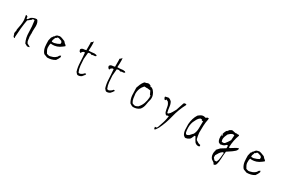

<svg xmlns="http://www.w3.org/2000/svg" viewBox="97 -1693 4327 2933"><g transform="rotate(30 2260.5 -226.0)"><path d="M324.7 -376Q320.3 -406.7 302.2 -433.1L288.6 -442.9Q262.2 -442.4 239.7 -434.6Q216.8 -426.3 195.3 -412.6L165 -371.6H161.1H145V-403.3L121.6 -417L110.8 -415.5L123.5 -337.4Q124 -327.1 124 -317.4Q124 -307.6 123.5 -298.1Q123 -288.6 122.6 -278.8Q120.6 -259.8 117.7 -240.7Q109.9 -195.8 101.1 -151.9L104 -141.1L95.2 -94.2V-77.6H99.1L112.3 -33.2L123.5 -29.8V-21.5L128.4 -19L137.2 -24.4L134.3 -41.5Q138.2 -119.6 146 -197Q153.8 -274.4 168 -351.6L226.1 -397V-405.3L248.5 -415L265.1 -410.2Q281.7 -309.1 281.7 -208.5Q281.7 -111.3 319.8 -32.7L364.7 -7.8L401.9 -13.2V-22.9L350.6 -49.8Q332.5 -74.7 331.1 -104.5Q329.6 -131.8 323.7 -156.7L325.7 -171.9L323.7 -189.5L325.7 -207.5L323.7 -252.9L325.7 -306.6Q327.6 -323.2 327.6 -340.6Q327.6 -357.9 324.7 -376Z M842.8 -98.1H836.9L834 -91.3Q811 -73.7 789.6 -65.9Q768.6 -58.6 745.6 -53.2Q736.3 -51.3 728 -51.3Q719.7 -51.3 710.7 -54.4Q701.7 -57.6 685.5 -62Q672.4 -83.5 662.4 -103Q652.3 -122.6 648.9 -145V-184.1Q648.9 -204.6 656.2 -221.7L658.7 -227.1L673.8 -224.1Q681.6 -223.6 693.6 -223.6Q705.6 -223.6 724.4 -226.1Q743.2 -228.5 763.2 -235.4Q804.2 -249.5 840.3 -278.3L871.1 -302.2L865.7 -318.8L844.7 -333.5L817.9 -362.8Q794.4 -371.6 772 -380.9Q749.5 -390.1 724.1 -393.1L682.1 -382.8L664.6 -369.6L647.5 -345.7L638.2 -341.8L623.5 -314H619.1H617.2L602.1 -251Q602.1 -243.2 602.1 -235.8Q602.1 -187.5 606.9 -143.6Q612.3 -93.8 641.6 -49.8L656.2 -35.6L715.3 -13.2Q753.4 -13.2 788.8 -22.2Q824.2 -31.2 853 -50.3Q866.2 -68.8 875.7 -85Q885.3 -101.1 892.6 -121.6L887.7 -145.5L876 -139.2L863.8 -130.9L855.5 -117.2ZM694.3 -258.3H657.2L655.8 -264.2Q654.8 -270 654.8 -274.9Q654.8 -290 662.1 -303.5Q669.4 -316.9 671.4 -331.1L672.4 -337.4H683.1L704.6 -360.8H708Q725.1 -360.8 741.7 -354Q756.3 -347.7 775.9 -342.3L790.5 -320.3L788.1 -294.9L747.1 -274.4Z M1327.6 -40.5V-49.3H1334.5L1336.4 -55.2L1344.2 -61L1346.7 -72.8H1352.5L1357.9 -84.5V-94.2H1342.3L1341.3 -99.6Q1312.5 -62 1272.9 -49.8L1271 -49.3L1246.6 -54.2L1245.1 -57.6Q1224.1 -105.5 1218.8 -162.4Q1213.4 -219.2 1211.4 -273.4L1221.7 -389.6L1254.9 -397.5Q1264.6 -393.1 1272.5 -392.1Q1280.3 -391.1 1287.6 -386.2L1293 -392.1Q1313.5 -397 1332.5 -397Q1345.7 -397 1357.4 -410.2L1355 -418L1337.4 -428.2L1331.1 -424.8L1314 -429.2L1252.4 -422.4H1212.9L1216.3 -491.2V-546.9Q1216.3 -566.9 1210 -583.5L1206.1 -581.1L1201.7 -568.8L1176.8 -549.3L1179.2 -527.8V-410.2Q1161.6 -405.8 1152.8 -404.8Q1138.2 -402.3 1127 -401.9Q1108.4 -400.9 1093.3 -381.8L1089.8 -373L1092.8 -355H1096.7L1099.6 -339.4H1104.5Q1109.4 -339.4 1112.3 -336.4Q1115.2 -333.5 1116.2 -330.1L1121.6 -329.1L1124.5 -330.1L1134.8 -352.5L1158.7 -368.7H1178.7Q1187 -282.7 1189.9 -198.7Q1192.9 -116.2 1214.4 -49.3Q1230.5 -29.3 1237.3 -22.5Q1245.6 -14.2 1257.8 -13.2Q1278.8 -13.2 1295.2 -19.8Q1311.5 -26.4 1327.6 -40.5Z M1833.5 -40.5V-49.3H1840.3L1842.3 -55.2L1850.1 -61L1852.5 -72.8H1858.4L1863.8 -84.5V-94.2H1848.1L1847.2 -99.6Q1818.4 -62 1778.8 -49.8L1776.9 -49.3L1752.4 -54.2L1751 -57.6Q1730 -105.5 1724.6 -162.4Q1719.2 -219.2 1717.3 -273.4L1727.5 -389.6L1760.7 -397.5Q1770.5 -393.1 1778.3 -392.1Q1786.1 -391.1 1793.5 -386.2L1798.8 -392.1Q1819.3 -397 1838.4 -397Q1851.6 -397 1863.3 -410.2L1860.8 -418L1843.3 -428.2L1836.9 -424.8L1819.8 -429.2L1758.3 -422.4H1718.8L1722.2 -491.2V-546.9Q1722.2 -566.9 1715.8 -583.5L1711.9 -581.1L1707.5 -568.8L1682.6 -549.3L1685.1 -527.8V-410.2Q1667.5 -405.8 1658.7 -404.8Q1644 -402.3 1632.8 -401.9Q1614.3 -400.9 1599.1 -381.8L1595.7 -373L1598.6 -355H1602.5L1605.5 -339.4H1610.4Q1615.2 -339.4 1618.2 -336.4Q1621.1 -333.5 1622.1 -330.1L1627.4 -329.1L1630.4 -330.1L1640.6 -352.5L1664.6 -368.7H1684.6Q1692.9 -282.7 1695.8 -198.7Q1698.7 -116.2 1720.2 -49.3Q1736.3 -29.3 1743.2 -22.5Q1751.5 -14.2 1763.7 -13.2Q1784.7 -13.2 1801 -19.8Q1817.4 -26.4 1833.5 -40.5Z M2408.2 -274.9Q2408.2 -300.8 2399.9 -325.2Q2387.2 -362.3 2359.9 -393.1Q2348.6 -403.3 2336.9 -411.1Q2328.1 -417 2317.9 -417Q2314.9 -417 2304.2 -415.5V-428.7L2270.5 -444.3Q2264.2 -444.8 2258.8 -444.8Q2246.1 -444.8 2236.3 -439.9Q2219.7 -430.7 2197.3 -430.2L2185.1 -418.9Q2162.6 -390.6 2150.1 -360.4Q2137.7 -330.1 2126.5 -298.3Q2126.5 -287.6 2126.5 -276.4Q2126.5 -218.8 2130.4 -163.1Q2135.3 -98.6 2168.5 -43.5Q2184.1 -33.2 2197.8 -25.1Q2211.4 -17.1 2228 -14.2Q2263.7 -14.2 2292.5 -23.9Q2321.3 -33.7 2345.2 -54.7Q2377 -95.2 2384.5 -147Q2392.1 -198.7 2405.8 -247.6Q2408.2 -261.7 2408.2 -274.9ZM2159.7 -211.9Q2159.7 -281.2 2195.3 -336.9Q2207 -355 2222.2 -371.1L2225.1 -374.5L2237.3 -371.1L2249 -374L2259.8 -370.6L2272 -373.5L2333 -366.2L2364.7 -299.3H2378.9L2373 -278.8L2376.5 -268.6Q2372.6 -210.4 2354.5 -159.7Q2336.4 -108.4 2295.4 -64.5L2262.2 -48.8Q2252 -46.4 2243.4 -46.4Q2234.9 -46.4 2227.5 -48.8Q2214.4 -52.7 2197.3 -60.5L2195.8 -62.5Q2174.8 -95.2 2169.7 -133.1Q2164.6 -170.9 2159.7 -211.4Z M2678.2 113.3V118.7L2700.2 108.4L2731.9 60.1Q2790 -57.6 2821.5 -190.7Q2853 -323.7 2917.5 -445.3Q2917 -453.1 2914.6 -457.5Q2913.1 -459 2911.6 -460.9L2879.4 -456.1L2870.6 -446.3L2825.2 -310.5Q2809.1 -284.7 2792.5 -252.9Q2775.4 -219.7 2746.6 -198.2L2744.6 -196.8H2729.5L2728 -202.1Q2716.3 -247.6 2711.4 -296.4Q2707 -342.8 2684.6 -379.9Q2662.6 -399.4 2647.5 -405.8Q2639.2 -408.7 2629.9 -410.6L2577.1 -398.9L2572.8 -389.2L2585.9 -357.9L2597.2 -353H2608.4L2613.3 -370.6L2646 -355.5L2647 -354.5Q2675.8 -322.8 2682.6 -278.3Q2689 -237.3 2700.2 -196.8Q2706.5 -180.7 2719.2 -168Q2726.1 -161.6 2732.9 -157.2L2758.3 -166.5H2759.8H2773.9Q2767.6 -118.7 2758.3 -81.1Q2753.4 -62 2747.6 -43.9Q2730.5 11.2 2710 66.9H2704.6L2701.7 76.2L2670.4 79.1Z M3327.6 -64.5V-69.8L3320.8 -73.2Q3314.9 -99.1 3309.6 -126.2Q3304.2 -153.3 3302.2 -181.2V-181.6Q3302.2 -244.1 3304.7 -304.4Q3307.1 -364.7 3319.8 -421.9V-439Q3319.8 -442.9 3318.4 -445.8L3305.7 -443.4L3300.8 -445.8L3294.9 -440.9L3272.9 -426.8L3245.6 -433.1Q3239.3 -434.1 3232.9 -434.1Q3211.4 -434.1 3193.4 -424.3Q3169.4 -411.1 3147.9 -392.6Q3122.6 -354 3108.9 -308.6Q3095.2 -263.2 3091.3 -210.4Q3091.3 -161.1 3094.2 -114Q3097.2 -66.9 3119.1 -31.7Q3128.4 -20 3139.6 -12.7Q3150.4 -5.4 3162.6 -5.4Q3179.2 -8.3 3195.1 -14.6Q3210.9 -21 3227.1 -32.7L3240.7 -51.8L3264.6 -105H3276.4H3280.8L3310.5 -48.8L3317.9 -42L3321.3 -30.8Q3348.1 4.4 3387.7 4.4Q3397 4.4 3402.8 2Q3409.2 -0.5 3414.6 -6.8L3409.2 -26.9Q3389.2 -28.3 3369.4 -38.3Q3349.6 -48.3 3327.6 -64.5ZM3119.6 -124Q3117.7 -146 3117.7 -165Q3117.7 -184.1 3119.1 -200.2Q3122.6 -235.8 3135.7 -270.5Q3148.9 -300.3 3164.6 -328.6Q3181.2 -358.4 3207 -376L3208.5 -377.4H3237.3L3244.1 -360.8H3266.6Q3264.2 -294.9 3264.2 -235.4Q3264.2 -175.8 3238.8 -127.4L3236.8 -123.5H3232.9V-122.1L3188 -72.3L3155.8 -56.6L3138.7 -62L3137.2 -63.5Q3127 -74.7 3124.5 -92.3Q3122.6 -107.4 3119.6 -124Z M3827.1 -212.4H3808.1V-219.7Q3812 -341.3 3851.6 -443.8L3845.7 -455.6L3828.1 -452.6L3804.7 -456.5L3787.1 -452.6L3727.5 -465.3Q3715.3 -465.3 3703.1 -458Q3690.9 -450.7 3679.2 -443.4V-435.1L3667 -431.2L3663.1 -417L3650.9 -413.6Q3636.2 -392.1 3627.9 -367.7Q3619.6 -341.8 3612.8 -313.5Q3612.3 -304.7 3612.3 -295.9Q3612.3 -275.4 3615.2 -254.4Q3619.1 -226.6 3634.8 -204.1L3667.5 -186.5Q3691.9 -189.9 3714.4 -197.3Q3736.8 -204.6 3757.3 -227.5L3759.3 -230H3781.7V-183.6L3701.2 -133.8L3650.4 -78.6H3655.8L3645 -34.7Q3643.6 -22.9 3643.6 -8.1Q3643.6 6.8 3647.5 23.9Q3653.3 49.8 3672.9 72.8L3719.2 105L3733.9 128.9L3736.8 130.9L3759.8 123.5L3770 106H3773.9Q3789.6 53.7 3791 -7.1Q3792.5 -67.9 3800.8 -133.3L3883.3 -188.5Q3900.9 -204.1 3920.4 -218.3Q3938 -231 3948.7 -257.3V-278.3Q3918.9 -270 3892.6 -252.9Q3861.3 -232.9 3827.1 -212.4ZM3716.3 69.8 3685.1 34.2V-4.9Q3700.7 -35.2 3718.3 -60.1Q3735.8 -85.4 3760.7 -101.6L3762.2 -103H3782.7Q3776.9 -55.2 3774.4 -13.4Q3772 28.3 3754.9 62L3747.1 69.8ZM3670.4 -231.9 3660.6 -262.2Q3660.2 -268.6 3660.2 -272.5Q3660.2 -276.4 3660.4 -281.7Q3660.6 -287.1 3661.6 -294.4Q3663.6 -309.1 3668.9 -322.3Q3678.7 -346.7 3690.4 -372.6Q3705.1 -384.3 3720.2 -398.7Q3735.4 -413.1 3755.4 -415V-421.4L3787.1 -414.1L3781.7 -325.7L3754.9 -283.7L3722.7 -241.2L3704.1 -231.9ZM3636.2 -328.1 3620.1 -312 3611.8 -328.1 3620.1 -344.2Z M4360.4 -98.1H4354.5L4351.6 -91.3Q4328.6 -73.7 4307.1 -65.9Q4286.1 -58.6 4263.2 -53.2Q4253.9 -51.3 4245.6 -51.3Q4237.3 -51.3 4228.3 -54.4Q4219.2 -57.6 4203.1 -62Q4189.9 -83.5 4179.9 -103Q4169.9 -122.6 4166.5 -145V-184.1Q4166.5 -204.6 4173.8 -221.7L4176.3 -227.1L4191.4 -224.1Q4199.2 -223.6 4211.2 -223.6Q4223.1 -223.6 4241.9 -226.1Q4260.7 -228.5 4280.8 -235.4Q4321.8 -249.5 4357.9 -278.3L4388.7 -302.2L4383.3 -318.8L4362.3 -333.5L4335.4 -362.8Q4312 -371.6 4289.6 -380.9Q4267.1 -390.1 4241.7 -393.1L4199.7 -382.8L4182.1 -369.6L4165 -345.7L4155.8 -341.8L4141.1 -314H4136.7H4134.8L4119.6 -251Q4119.6 -243.2 4119.6 -235.8Q4119.6 -187.5 4124.5 -143.6Q4129.9 -93.8 4159.2 -49.8L4173.8 -35.6L4232.9 -13.2Q4271 -13.2 4306.4 -22.2Q4341.8 -31.2 4370.6 -50.3Q4383.8 -68.8 4393.3 -85Q4402.8 -101.1 4410.2 -121.6L4405.3 -145.5L4393.6 -139.2L4381.3 -130.9L4373 -117.2ZM4211.9 -258.3H4174.8L4173.3 -264.2Q4172.4 -270 4172.4 -274.9Q4172.4 -290 4179.7 -303.5Q4187 -316.9 4189 -331.1L4189.9 -337.4H4200.7L4222.2 -360.8H4225.6Q4242.7 -360.8 4259.3 -354Q4273.9 -347.7 4293.5 -342.3L4308.1 -320.3L4305.7 -294.9L4264.6 -274.4Z"/></g></svg>

Font: Bakudai
Style: ExtraLight
Weight: 200
Version: Version 1.48